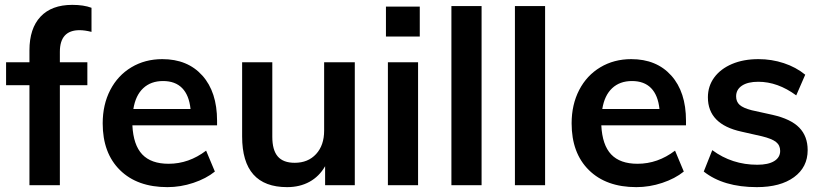

<svg xmlns="http://www.w3.org/2000/svg" viewBox="-20 -761 3378 789"><path d="M226 -548V-505H339V-411H226V0H101V-411H5V-505H101V-554Q101 -644 146.5 -692.5Q192 -741 277 -741Q324 -741 356 -729V-630Q328 -637 307 -637Q226 -637 226 -548Z M872 -246H524Q528 -165 564.5 -126.5Q601 -88 673 -88Q756 -88 827 -142L863 -56Q827 -27 774.5 -9.5Q722 8 668 8Q544 8 473 -62Q402 -132 402 -254Q402 -331 433 -391Q464 -451 520 -484.5Q576 -518 647 -518Q751 -518 811.5 -450.5Q872 -383 872 -265ZM528 -313H763Q757 -370 728.5 -399Q700 -428 650 -428Q600 -428 568.5 -398.5Q537 -369 528 -313Z M1438 -505V0H1316V-78Q1292 -36 1252 -14Q1212 8 1160 8Q975 8 975 -200V-505H1099V-199Q1099 -144 1121.5 -118Q1144 -92 1191 -92Q1246 -92 1279 -128Q1312 -164 1312 -224V-505Z M1574 0V-505H1698V0ZM1566 -734H1705V-611H1566Z M1835 0V-736H1959V0Z M2096 0V-736H2220V0Z M2799 -246H2451Q2455 -165 2491.5 -126.5Q2528 -88 2600 -88Q2683 -88 2754 -142L2790 -56Q2754 -27 2701.5 -9.5Q2649 8 2595 8Q2471 8 2400 -62Q2329 -132 2329 -254Q2329 -331 2360 -391Q2391 -451 2447 -484.5Q2503 -518 2574 -518Q2678 -518 2738.5 -450.5Q2799 -383 2799 -265ZM2455 -313H2690Q2684 -370 2655.5 -399Q2627 -428 2577 -428Q2527 -428 2495.5 -398.5Q2464 -369 2455 -313Z M2872 -56 2907 -144Q2988 -84 3092 -84Q3137 -84 3161.5 -99Q3186 -114 3186 -141Q3186 -164 3169 -177.5Q3152 -191 3111 -201L3027 -220Q2889 -250 2889 -361Q2889 -407 2915 -442.5Q2941 -478 2988 -498Q3035 -518 3097 -518Q3151 -518 3201 -501.5Q3251 -485 3289 -454L3252 -369Q3176 -425 3096 -425Q3053 -425 3029 -409Q3005 -393 3005 -365Q3005 -343 3019.5 -330Q3034 -317 3069 -308L3155 -289Q3230 -272 3264.5 -236.5Q3299 -201 3299 -144Q3299 -74 3243 -33Q3187 8 3090 8Q2953 8 2872 -56Z"/></svg>

Font: Muli-Bold
Style: Bold
Weight: 700
Version: Version 2.000